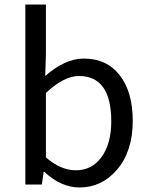

<svg xmlns="http://www.w3.org/2000/svg" viewBox="-20 -816 658 849"><path d="M176 -56H173L165 0H92V-796H183V-578L180 -480Q268 -557 350 -557Q454 -557 511 -481Q567 -408 567 -281Q567 -146 496 -64Q429 13 331 13Q251 13 176 -56ZM428 -120Q472 -180 472 -279Q472 -480 329 -480Q263 -480 183 -405V-120Q248 -63 316 -63Q385 -63 428 -120Z"/></svg>

Font: KaiGen Gothic CN Regular
Style: Regular
Weight: 400
Designer: Ryoko NISHIZUKA  (kana & ideographs); Paul D. Hunt (Latin, Greek & Cyrillic); Wenlong ZHANG  (bopomofo); Sandoll Communi
Foundry: Adobe Systems Incorporated
Version: Version 1.002.20150501